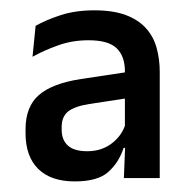

<svg xmlns="http://www.w3.org/2000/svg" viewBox="-20 -666 372 372"><path d="M220 -321 223 -395 222 -400.5V-500.5V-528Q222 -557 206 -572.5Q190 -588 151.5 -588Q120 -588 92.8 -578.2Q65.5 -568.5 43 -556L49 -616Q69.5 -627.5 98 -636.8Q126.5 -646 163 -646Q199 -646 223.2 -637Q247.5 -628 262.2 -612Q277 -596 283.2 -574Q289.5 -552 289.5 -526.5V-321ZM125 -314.5Q78.5 -314.5 54 -338.8Q29.5 -363 29.5 -408V-415.5Q29.5 -459.5 55.5 -482Q81.5 -504.5 137.5 -513L230.5 -527L235 -477L153 -464.5Q124.5 -460 112 -450Q99.5 -440 99.5 -420V-414.5Q99.5 -395 111.5 -384Q123.5 -373 149 -373Q177 -373 197 -388.5Q217 -404 223.5 -427L231.5 -379.5H219.5Q210.5 -351.5 190 -333Q169.5 -314.5 125 -314.5Z"/></svg>

Font: Anek Gurmukhi Medium
Style: Regular
Weight: 500
Designer: Sarang Kulkarni (Gurmukhi), Yesha Goshar (Latin)
Foundry: Ek Type
Version: Version 1.003